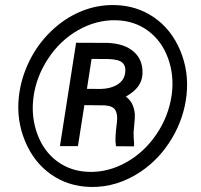

<svg xmlns="http://www.w3.org/2000/svg" viewBox="-20 -741 806 771"><path d="M55.7 -352.5Q64 -426.8 97.7 -495.4Q131.3 -564 185.8 -616.2Q240.2 -668.5 305.4 -695.3Q370.6 -722.2 440.4 -720.7Q529.8 -718.8 599.1 -670.7Q668.5 -622.6 703.9 -537.8Q739.3 -453.1 729 -358.9Q718.8 -266.6 670.2 -185.1Q621.6 -103.5 545.9 -52.2Q451.2 11.7 344.2 9.8Q253.9 7.8 184.8 -40.8Q115.7 -89.4 80.6 -174.3Q45.4 -259.3 55.7 -352.5ZM114.7 -352.5Q104 -274.4 129.4 -204.1Q154.8 -133.8 209.5 -93.3Q264.2 -52.7 337.9 -50.8Q414.6 -48.8 486.6 -88.9Q558.6 -128.9 607.9 -201.4Q657.2 -273.9 669.4 -359.4Q680.2 -437 655 -506.6Q629.9 -576.2 575.2 -616.9Q520.5 -657.7 446.3 -659.7Q367.2 -661.6 294.2 -620.1Q221.2 -578.6 173.3 -505.6Q125.5 -432.6 114.7 -352.5ZM318.8 -318.8 293 -154.3H220.7L285.6 -569.3L410.6 -568.8Q480 -566.4 517.3 -533.2Q554.7 -500 552.2 -444.3Q550.8 -416 534.7 -394Q518.6 -372.1 485.4 -353Q518.6 -329.1 521.5 -280.3Q522 -266.1 518.8 -236.6Q515.6 -207 516.6 -193.4L518.6 -162.6L518.1 -153.3L445.8 -153.8Q442.9 -171.9 443.8 -189.5Q444.3 -210.4 449.7 -252Q453.1 -282.7 442.9 -299.3Q432.6 -315.9 400.4 -317.9ZM329.1 -384.3 385.7 -383.8Q425.8 -385.3 451.2 -401.1Q476.6 -417 481.9 -443.8Q487.3 -472.2 473.6 -487.3Q460 -502.4 416.5 -503.9L347.7 -504.4Z"/></svg>

Font: RobotoInd
Style: Bold Italic
Weight: 700
Italic angle: -12°
Designer: Google
Version: Version 2.001150; 2014